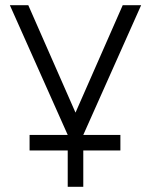

<svg xmlns="http://www.w3.org/2000/svg" viewBox="-20 -520 583 740"><path d="M18 -500 241 0V200H301V0L524 -500H453L271 -86L89 -500ZM94 60H444V0H94Z"/></svg>

Font: Unageo Variable
Style: Regular
Weight: 300
Designer: Richard Sepsi
Foundry: Richard Sepsi
Version: Version 2.200